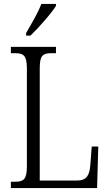

<svg xmlns="http://www.w3.org/2000/svg" viewBox="-20 -951 554 971"><path d="M112 -784V-771H134C178 -813 242 -886 263 -921V-931H189C172 -886 141 -834 112 -784ZM35 0H471L477 -210H444L437 -119C433 -66 420 -38 369 -38H181V-606C181 -672 197 -682 242 -682H263V-714H35V-682H55C98 -682 116 -672 116 -604V-110C116 -42 98 -32 56 -32H35Z"/></svg>

Font: Noto Serif Thai Condensed Light
Style: Regular
Weight: 300
Width: 3
Designer: Monotype Design Team
Foundry: Monotype Imaging Inc.
Version: Version 2.002